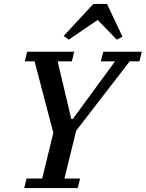

<svg xmlns="http://www.w3.org/2000/svg" viewBox="-20 -963 746 983"><path d="M116 -49H196L253 -283L157 -649H107L119 -698H360L348 -649H275L345 -354H353L569 -649H496L509 -698H706L694 -649H644L370 -294L310 -49H390L378 0H104ZM306 -779 458 -943H528L607 -775L578 -760L480 -861L332 -760Z"/></svg>

Font: IBM Plex Serif Medm
Style: Italic
Weight: 500
Italic angle: -14°
Designer: Mike Abbink, Paul van der Laan, Pieter van Rosmalen
Foundry: Bold Monday
Version: Version 3.001